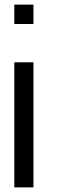

<svg xmlns="http://www.w3.org/2000/svg" viewBox="-20 -812 269 832"><path d="M42 -792H125V-708H42ZM42 -542H125V0H42Z"/></svg>

Font: wanta
Style: Medium
Weight: 500
Version: Version 0.91